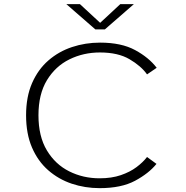

<svg xmlns="http://www.w3.org/2000/svg" viewBox="-20 -916 915 946"><path d="M471 11Q398.5 11 333.2 -11Q268 -33 217.2 -77.5Q166.5 -122 137.5 -189.5Q108.5 -257 108.5 -348Q108.5 -439 138 -506.5Q167.5 -574 218.5 -618.2Q269.5 -662.5 335 -684.2Q400.5 -706 473 -706Q578 -706 645.8 -669.2Q713.5 -632.5 752 -582L704.5 -549.5Q675 -591 618.2 -624.2Q561.5 -657.5 472.5 -657.5Q391 -657.5 322 -623.5Q253 -589.5 211.2 -520.8Q169.5 -452 169.5 -348Q169.5 -244 211 -175Q252.5 -106 321 -71.8Q389.5 -37.5 470.5 -37.5Q530 -37.5 575.2 -53Q620.5 -68.5 652.5 -92.5Q684.5 -116.5 704.5 -142.5L751 -108.5Q713 -61.5 645.2 -25.2Q577.5 11 471 11ZM307 -895.5H374L473.5 -803.5L572.5 -895.5H639.5L496.5 -771H450Z"/></svg>

Font: Trispace SemiExpanded ExtraLight
Style: Regular
Weight: 200
Width: 6
Designer: Tyler Finck
Foundry: Etcetera Type Company
Version: Version 1.210; ttfautohint (v1.8.3)